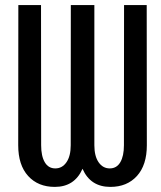

<svg xmlns="http://www.w3.org/2000/svg" viewBox="-20 -731 640 761"><path d="M260.3 -155.3 260.7 -710.9H354V-155.3Q354 -112.3 370.8 -87.9Q387.7 -63.5 415 -63.5Q442.4 -63.5 456.8 -87.9Q471.2 -112.3 471.2 -155.3L471.7 -710.9H561.5L562 -155.3Q562 -76.7 522.7 -33.4Q483.4 9.8 417.5 9.8Q338.4 9.8 307.1 -62Q275.4 9.8 197.3 9.8Q130.9 9.8 91.6 -33.4Q52.2 -76.7 52.2 -155.3L52.7 -710.9H142.6L143.1 -155.3Q143.1 -112.3 157.5 -87.9Q171.9 -63.5 199.2 -63.5Q226.6 -63.5 243.4 -87.9Q260.3 -112.3 260.3 -155.3Z"/></svg>

Font: RobotoMono-Regular
Style: Regular
Weight: 400
Designer: Google
Version: Version 2.000985; 2015; ttfautohint (v1.3)